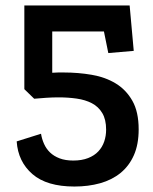

<svg xmlns="http://www.w3.org/2000/svg" viewBox="-20 -541 558 702"><path d="M487 -68Q487 -13 469.5 26.5Q452 66 420.5 91.5Q389 117 346 129Q303 141 252 141Q151 141 98.5 95.5Q46 50 41 -24L130 -52Q133 -33 141 -15Q149 3 163 16.5Q177 30 198 38Q219 46 248 46Q279 46 302 37Q325 28 339.5 12.5Q354 -3 361 -23.5Q368 -44 368 -67Q368 -104 354 -127.5Q340 -151 316 -163.5Q292 -176 260.5 -180.5Q229 -185 195 -185Q172 -185 149.5 -183.5Q127 -182 105 -180L69 -215V-521H454L469 -355L376 -347L360 -426H171V-275Q182 -276 192.5 -276Q203 -276 213 -276Q266 -276 315.5 -267.5Q365 -259 403 -236Q441 -213 464 -172.5Q487 -132 487 -68Z"/></svg>

Font: Zilla Slab SemiBold
Style: Regular
Weight: 600
Designer: Typotheque.com
Foundry: Typotheque type foundry
Version: Version 1.1; 2017